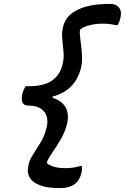

<svg xmlns="http://www.w3.org/2000/svg" viewBox="-20 -790 640 982"><path d="M322 -153Q312 -115 293 -81.5Q274 -48 254.5 -20Q235 8 224 29Q223 33 221.5 36.5Q220 40 219 44Q234 57 258.5 63.5Q283 70 314 70Q339 70 356 67Q373 64 392 59H398Q400 66 399.5 75.5Q399 85 396 96Q378 172 289 172H282Q199 172 156 143Q113 114 125 59L126 52Q132 26 150 -1.5Q168 -29 188 -62Q208 -95 219 -140Q230 -190 205 -220Q180 -250 125 -250H122Q102 -250 95 -266.5Q88 -283 94 -309Q99 -329 111 -349H127Q204 -349 244.5 -377Q285 -405 298 -453Q308 -489 305 -523Q302 -557 298.5 -589Q295 -621 302 -649L303 -655Q317 -711 378 -740.5Q439 -770 538 -770H543Q575 -770 589.5 -750Q604 -730 596 -699Q593 -686 589.5 -677.5Q586 -669 581 -661H575Q563 -664 545.5 -666.5Q528 -669 506 -669Q470 -669 440 -661.5Q410 -654 391 -640Q388 -634 388 -624Q389 -601 393.5 -568.5Q398 -536 399.5 -500.5Q401 -465 392 -434Q377 -382 343 -347.5Q309 -313 250 -296L248 -290Q299 -274 317 -238Q335 -202 322 -153Z"/></svg>

Font: Recursive Mn Csl St Med
Style: Italic
Weight: 500
Italic angle: -15°
Monospace: yes
Version: Version 1.079;hotconv 1.0.112;makeotfexe 2.5.65598; ttfautoh